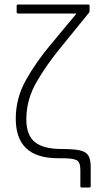

<svg xmlns="http://www.w3.org/2000/svg" viewBox="-20 -703 453 853"><path d="M343 130Q337 130 337 124V51Q337 17 320 8.5Q303 0 255 0H239Q143 0 96.5 -44Q50 -88 50 -176Q50 -267 95.5 -348Q141 -429 207 -507L320 -643H60Q54 -643 54 -649V-677Q54 -683 60 -683H372Q378 -683 378 -677V-654Q378 -650 375 -646L253 -496Q187 -416 142 -338Q97 -260 97 -173Q97 -103 134.5 -72Q172 -41 255 -41Q305 -41 332.5 -35.5Q360 -30 371.5 -13.5Q383 3 383 39V124Q383 130 377 130Z"/></svg>

Font: Sofia Sans Semi Condensed Light
Style: Regular
Weight: 300
Designer: Botio Nikoltchev, Ani Petrova
Foundry: lettersoup
Version: Version 4.100; ttfautohint (v1.8.4.7-5d5b)